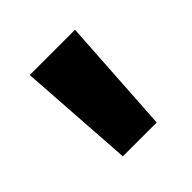

<svg xmlns="http://www.w3.org/2000/svg" viewBox="-82 -713 369 369"><g transform="rotate(-45 102.5 -528.5)"><path d="M41 -647H164L149 -410H57Z"/></g></svg>

Font: Mukta Mahee ExtraBold
Style: Regular
Weight: 800
Designer: Shuchita Grover, Noopur Datye, Girish Dalvi, Yashodeep Gholap
Foundry: Ek Type
Version: Version 2.538;PS 1.000;hotconv 16.6.51;makeotf.lib2.5.65220;